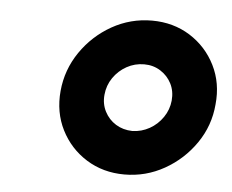

<svg xmlns="http://www.w3.org/2000/svg" viewBox="-36 -772 518 428"><g transform="rotate(5 223.0 -558.5)"><path d="M256.3 -385.3Q208.5 -385.3 171.1 -408.7Q133.8 -432.1 114 -471.4Q94.2 -510.7 98.6 -558.6Q103 -606.4 130.1 -646Q157.2 -685.5 198.7 -709Q240.2 -732.4 288.1 -732.4Q335.9 -732.4 373.3 -709Q410.6 -685.5 430.4 -646Q450.2 -606.4 445.3 -558.6Q441.4 -510.7 414.3 -471.4Q387.2 -432.1 345.7 -408.7Q304.2 -385.3 256.3 -385.3ZM265.6 -483.4Q286.1 -483.9 304 -493.9Q321.8 -503.9 333.5 -521Q345.2 -538.1 347.2 -558.6Q349.1 -579.6 340.6 -596.4Q332 -613.3 315.9 -623.5Q299.8 -633.8 279.3 -633.8Q258.3 -633.8 240.2 -623.8Q222.2 -613.8 210.4 -596.7Q198.7 -579.6 196.8 -558.6Q194.8 -538.1 203.6 -521Q212.4 -503.9 228.5 -493.9Q244.6 -483.9 265.6 -483.4Z"/></g></svg>

Font: Inter 24pt
Style: Bold Italic
Weight: 700
Italic angle: -9.3988°
Version: Version 4.001;git-66647c0bb